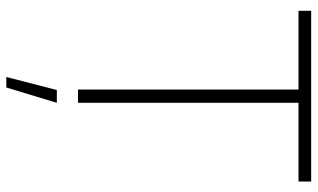

<svg xmlns="http://www.w3.org/2000/svg" viewBox="-209 -531 954 576"><g transform="rotate(90 268.0 -243.0)"><path d="M288.5 0H248.5V-661.5H12.5V-699.5H524.5V-661.5H288.5ZM242.5 215H211L250 63.5H288.5Z"/></g></svg>

Font: Argentum Novus ExtraLight
Style: Regular
Weight: 250
Designer: Julieta Ulanovsky (font) & Cristiano Sobral (main changes)
Foundry: Julieta Ulanovsky (font) & Cristiano Sobral (main changes)
Version: Version 3.00;November 27, 2020;FontCreator 13.0.0.2655 64-bi